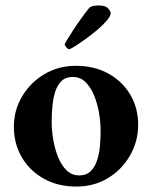

<svg xmlns="http://www.w3.org/2000/svg" viewBox="-20 -679 559 706"><path d="M342 -659Q368 -659 377.5 -648Q387 -637 387 -631Q387 -620 372.5 -603Q358 -586 336.5 -568Q315 -550 292.5 -534Q270 -518 254 -508Q238 -498 235 -498Q230 -498 224 -505Q218 -512 218 -516Q218 -518 227 -533Q236 -548 250 -569.5Q264 -591 280 -613Q296 -635 309 -651Q313 -655 322.5 -657Q332 -659 342 -659ZM259 -437Q327 -437 378.5 -408.5Q430 -380 459 -331Q488 -282 488 -220Q488 -159 458 -107Q428 -55 377 -24Q326 7 261 7Q193 7 141 -22Q89 -51 60 -101Q31 -151 31 -212Q31 -274 61.5 -325Q92 -376 143.5 -406.5Q195 -437 259 -437ZM248 -396Q221 -396 205.5 -380.5Q190 -365 182.5 -340Q175 -315 172.5 -286.5Q170 -258 170 -231Q170 -199 176 -164.5Q182 -130 194 -100.5Q206 -71 225 -52.5Q244 -34 271 -34Q298 -34 313.5 -49.5Q329 -65 337 -89.5Q345 -114 347.5 -142.5Q350 -171 350 -197Q350 -230 344 -264.5Q338 -299 325.5 -329Q313 -359 294 -377.5Q275 -396 248 -396Z"/></svg>

Font: Amiri
Style: Bold
Weight: 700
Designer: Khaled Hosny
Version: Version 0.113